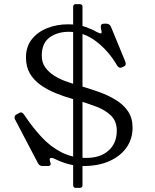

<svg xmlns="http://www.w3.org/2000/svg" viewBox="-20 -788 745 924"><path d="M332 -755Q332 -768 345 -768H364Q377 -768 377 -755V103Q377 116 364 116H345Q332 116 332 103ZM570 -465Q564 -462 559 -462Q551 -462 544 -472Q503 -543 442.5 -589Q382 -635 311 -635Q256 -635 218.5 -607.5Q181 -580 181 -520Q181 -487 198 -463.5Q215 -440 241.5 -423.5Q268 -407 297.5 -396.5Q327 -386 352 -379Q403 -364 450.5 -347.5Q498 -331 536 -308Q574 -285 596 -252.5Q618 -220 618 -174Q618 -119 588.5 -77.5Q559 -36 506 -12.5Q453 11 382 11Q342 11 307 1Q272 -9 240 -25Q233 -28 227 -28Q219 -28 219 -19Q219 -16 221 -10Q224 -3 224 1Q224 11 209 11H185Q170 11 163 -2L53 -212Q50 -217 50 -222Q50 -233 59 -237L70 -243Q73 -245 75.5 -246Q78 -247 81 -247Q88 -247 96 -236Q136 -176 179.5 -129Q223 -82 276 -55Q329 -28 395 -28Q463 -28 502.5 -63.5Q542 -99 542 -159Q542 -204 515 -231Q488 -258 440.5 -276Q393 -294 329 -312Q286 -324 246 -340.5Q206 -357 174 -380Q142 -403 123.5 -435Q105 -467 105 -511Q105 -564 133.5 -599.5Q162 -635 208 -653Q254 -671 308 -671Q357 -671 391.5 -658.5Q426 -646 444 -635Q459 -627 465 -627Q469 -627 469 -632Q469 -637 467 -644.5Q465 -652 465 -661Q465 -674 481 -674H492Q507 -674 514 -659L582 -494Q585 -487 585 -481Q585 -477 583.5 -474Q582 -471 576 -468Z"/></svg>

Font: Young Serif Light
Style: Regular
Weight: 300
Designer: Bastien Sozeau
Foundry: NBR — Bastien Sozeau
Version: Version 5.001